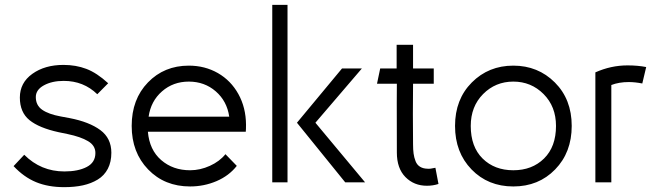

<svg xmlns="http://www.w3.org/2000/svg" viewBox="-20 -753 2720 793"><path d="M245.1 20Q179.2 20 128.9 -0.7Q78.6 -21.5 36.1 -66.9L80.1 -113.8Q148.9 -44.9 246.1 -44.9Q302.7 -44.9 338.4 -63.5Q374 -82 374 -121.1Q374 -151.9 343.8 -169.9Q313.5 -188 259.8 -199.2L222.2 -207Q141.6 -224.6 101.8 -256.8Q62 -289.1 62 -350.1Q62 -411.1 113.5 -448Q165 -484.9 242.2 -484.9Q293.5 -484.9 336.7 -468.5Q379.9 -452.1 426.8 -409.2L381.8 -363.8Q325.2 -418.9 243.2 -418.9Q194.8 -418.9 161.4 -400.6Q127.9 -382.3 127.9 -352.1Q127.9 -317.9 154.3 -299.6Q180.7 -281.2 231 -272L268.1 -265.1Q348.6 -249.5 394.3 -215.8Q439.9 -182.1 439.9 -122.1Q439.9 -84 425.3 -55.9Q410.6 -27.8 383.8 -11.5Q356.9 4.9 322.5 12.5Q288.1 20 245.1 20Z M958 -67.9Q925.8 -26.9 874.3 -4.9Q822.8 17.1 765.1 17.1Q659.7 17.1 591.8 -53.2Q523.9 -123.5 523.9 -232.9Q523.9 -343.3 591.1 -412.6Q658.2 -481.9 759.8 -481.9Q826.2 -481.9 879.9 -451.2Q933.6 -420.4 964.6 -364.5Q995.6 -308.6 996.1 -237.8Q996.1 -217.8 995.1 -209H590.8Q597.2 -133.8 645.8 -91.8Q694.3 -49.8 765.1 -49.8Q806.6 -49.8 846.9 -68.1Q887.2 -86.4 911.1 -116.2ZM593.8 -271H926.8Q917.5 -335.4 871.1 -375.7Q824.7 -416 759.8 -416Q695.3 -416 649.2 -375.7Q603 -335.4 593.8 -271Z M1104.5 -732.9H1167.5V0H1104.5ZM1206.5 -246.1 1392.6 -470.2H1474.6L1282.7 -246.1L1487.8 0H1405.8Z M1743.2 14.2Q1689.9 14.2 1654.5 -21.7Q1619.1 -57.6 1619.1 -123Q1619.1 -171.4 1618.9 -229.7Q1618.7 -288.1 1618.7 -327.1Q1618.7 -366.2 1619.1 -407.2H1537.1L1550.3 -470.2H1618.2V-567.9H1686V-470.2H1771.5V-407.2H1686Q1684.6 -282.2 1686 -157.2Q1686 -134.8 1688.2 -118.7Q1690.4 -102.5 1696.3 -87.4Q1702.1 -72.3 1714.6 -64.5Q1727.1 -56.6 1745.1 -56.2Q1755.4 -54.7 1778.3 -60.1L1791 6.8Q1768.6 14.2 1743.2 14.2Z M1924.3 -232.9Q1924.3 -146.5 1973.4 -98.1Q2022.5 -49.8 2100.1 -49.8Q2177.7 -49.8 2227.1 -98.4Q2276.4 -147 2276.4 -232.9Q2276.4 -313 2225.1 -364.5Q2173.8 -416 2100.1 -416Q2026.4 -416 1975.3 -364.5Q1924.3 -313 1924.3 -232.9ZM1859.4 -232.9Q1859.4 -342.8 1928.7 -412.4Q1998 -481.9 2100.1 -481.9Q2202.1 -481.9 2271.7 -412.4Q2341.3 -342.8 2341.3 -232.9Q2341.3 -123.5 2272.9 -53.2Q2204.6 17.1 2100.1 17.1Q1995.6 17.1 1927.5 -53.2Q1859.4 -123.5 1859.4 -232.9Z M2632.8 -408.2Q2603 -414.1 2576.7 -414.1Q2536.6 -414.1 2504.9 -401.9V0H2439V-454.1Q2503.4 -482.9 2571.8 -482.9Q2614.3 -482.9 2648.9 -476.1Z"/></svg>

Font: Kreadon
Style: Regular
Weight: 400
Designer: kohakuno
Foundry: StudioGnu
Version: Version 1.000;Glyphs 3.1.2 (3151)